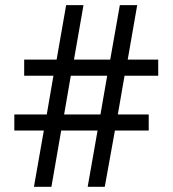

<svg xmlns="http://www.w3.org/2000/svg" viewBox="-20 -720 665 740"><path d="M356 -216.8H215.8L178.2 0H110.8L148.9 -216.8H35.2V-278.8H160.2L186 -428.2H73.2V-490.2H198.2L234.9 -700.2H301.8L265.1 -490.2H404.8L441.9 -700.2H508.8L472.2 -490.2H589.8V-428.2H460L434.1 -278.8H553.2V-216.8H422.9L383.8 0H317.9ZM227.1 -278.8H367.2L393.1 -428.2H252.9Z"/></svg>

Font: Post Grotesk Regular
Style: Regular
Weight: 500
Version: 0.900; ttfautohint (v0.96) -l 8 -r 50 -G 200 -x 14 -w "gGD" 